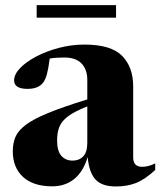

<svg xmlns="http://www.w3.org/2000/svg" viewBox="-20 -694 608 728"><path d="M568.5 -49.5Q529.5 -13.5 495.8 -0.2Q462 13 419 13Q366 13 341.8 -13.8Q317.5 -40.5 312.5 -98.5Q295.5 -42.5 261 -15Q226.5 12.5 178.5 12.5Q106 12.5 67.2 -23.2Q28.5 -59 28.5 -120.5Q28.5 -150.5 38.5 -174.5Q48.5 -198.5 77.5 -220.5Q106.5 -242.5 162.5 -265.5Q218.5 -288.5 311 -317V-390.5Q311 -430.5 289.2 -453.2Q267.5 -476 223.5 -476Q191.5 -476 168.5 -472Q163.5 -433.5 158 -413.2Q152.5 -393 144.5 -382Q126.5 -357 84.5 -357Q33.5 -357 33.5 -389.5Q33.5 -412 56.2 -435.8Q79 -459.5 117.5 -479.8Q156 -500 203.5 -512.5Q251 -525 300 -525Q401 -525 443 -482.2Q485 -439.5 485 -366.5V-97.5Q485 -61.5 519 -61.5Q543.5 -61.5 568.5 -74.5ZM196.5 -162Q196.5 -121 212.8 -103Q229 -85 255 -85Q280 -85 295.5 -101Q311 -117 311 -153V-290.5Q262.5 -271.5 238 -253Q213.5 -234.5 205 -212.8Q196.5 -191 196.5 -162ZM119 -627V-674.5H420V-627Z"/></svg>

Font: Newsreader 72pt
Style: Bold
Weight: 700
Designer: Hugues Gentile
Foundry: Production Type
Version: Version 1.003; ttfautohint (v1.8.3)